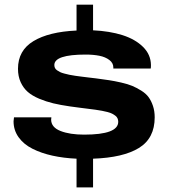

<svg xmlns="http://www.w3.org/2000/svg" viewBox="-20 -750 724 823"><path d="M308.1 53.2V-69.8Q252.4 -72.3 204.8 -82.8Q157.2 -93.3 119.4 -112.3Q81.5 -131.3 59.8 -161.6Q38.1 -191.9 38.1 -230Q38.1 -235.4 40 -247.1H200.2Q200.2 -245.6 199.7 -241.9Q199.2 -238.3 199.2 -236.8Q199.7 -204.1 239.5 -188.5Q279.3 -172.9 340.8 -172.9Q486.8 -172.9 486.8 -228Q486.8 -235.8 483.9 -242.4Q481 -249 474.6 -253.9Q468.3 -258.8 460.7 -262.7Q453.1 -266.6 440.9 -269.8Q428.7 -272.9 417.2 -275.1Q405.8 -277.3 388.4 -279.8Q371.1 -282.2 356.2 -283.9Q341.3 -285.6 319.3 -288.6Q297.4 -291.5 279.8 -293.9Q238.8 -299.8 208.3 -307.1Q177.7 -314.5 147.9 -326.9Q118.2 -339.4 99.1 -356Q80.1 -372.6 68.6 -397.7Q57.1 -422.9 57.1 -455.1Q57.1 -533.7 123.3 -573.7Q189.5 -613.8 308.1 -619.1V-730H378.9V-620.1Q450.2 -616.7 504.9 -599.4Q559.6 -582 593 -549.1Q626.5 -516.1 627 -471.2Q627 -460 626 -456.1H465.8V-460.9Q465.8 -480 448.7 -492.9Q431.6 -505.9 405.8 -511Q379.9 -516.1 347.2 -516.1Q212.9 -516.1 212.9 -471.2Q212.9 -464.4 215.6 -458.7Q218.3 -453.1 224.6 -448.7Q231 -444.3 237.8 -440.9Q244.6 -437.5 256.3 -434.6Q268.1 -431.6 277.8 -429.4Q287.6 -427.2 303.5 -425Q319.3 -422.9 330.6 -421.4Q341.8 -419.9 360.6 -417.7Q379.4 -415.5 391.1 -414.1Q425.3 -409.7 447.8 -406.2Q470.2 -402.8 499.3 -396.2Q528.3 -389.6 546.9 -381.8Q565.4 -374 585.4 -361.6Q605.5 -349.1 616.9 -333.5Q628.4 -317.9 635.7 -295.9Q643.1 -273.9 643.1 -247.1Q643.1 -157.2 575.4 -115.7Q507.8 -74.2 378.9 -69.8V53.2Z"/></svg>

Font: Archivo Expanded
Style: Bold
Weight: 700
Width: 7
Designer: Hector Gatti
Foundry: Omnibus-Type
Version: Version 2.001